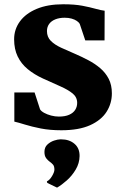

<svg xmlns="http://www.w3.org/2000/svg" viewBox="-20 -584 566 877"><path d="M260 11Q208 11 166.2 2.8Q124.5 -5.5 94 -15Q63.5 -24.5 45.5 -28.5V-161.5H138L163 -84.5Q168 -76 181.8 -68.5Q195.5 -61 213.5 -56.2Q231.5 -51.5 249 -51.5Q277.5 -51.5 296 -59.8Q314.5 -68 323.5 -82.2Q332.5 -96.5 332.5 -114Q332.5 -140 311.8 -157Q291 -174 256 -189.5Q221 -205 177 -225Q136.5 -243.5 106.8 -268Q77 -292.5 60.8 -326Q44.5 -359.5 44.5 -404.5Q44.5 -450 71 -486.2Q97.5 -522.5 147.8 -543.5Q198 -564.5 268.5 -564.5Q320 -564.5 355.8 -557.8Q391.5 -551 416 -544Q440.5 -537 458 -535L457.5 -399.5H369.5L344.5 -474Q341 -481.5 331.2 -488.2Q321.5 -495 307.2 -499Q293 -503 275.5 -503Q251 -503 232.5 -495.5Q214 -488 204.2 -474.2Q194.5 -460.5 194.5 -442Q194.5 -415 212.2 -397.2Q230 -379.5 259 -366.2Q288 -353 320.5 -339Q352 -325.5 382.5 -309.5Q413 -293.5 437.5 -272.8Q462 -252 476.5 -224Q491 -196 491 -157.5Q491 -112 467 -73.8Q443 -35.5 391.8 -12.2Q340.5 11 260 11ZM343.5 129Q343 161.5 326 190.2Q309 219 285.2 240Q261.5 261 241.5 272.5H239.5L196 251.5L194 244.5Q207 238.5 217.8 220.2Q228.5 202 228.5 191Q228.5 175 222 167.8Q215.5 160.5 207.5 155Q199 149 191 138.8Q183 128.5 183 110Q183 89 196.2 76.5Q209.5 64 226.8 58.2Q244 52.5 256 52.5H259.5Q296.5 52.5 320.2 72.8Q344 93 343.5 129Z"/></svg>

Font: Merriweather 28pt Black
Style: Regular
Weight: 900
Version: Version 2.100